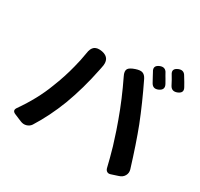

<svg xmlns="http://www.w3.org/2000/svg" viewBox="-169 -1039 1318 1263"><g transform="rotate(30 490.0 -407.5)"><path d="M766 -19Q751 -83 728 -163Q692 -279 672 -331Q625 -462 560 -596Q543 -629 554 -648Q564 -664 603 -677Q634 -687 651 -682Q671 -676 684 -650Q754 -506 806 -374Q851 -257 903 -88Q910 -64 898 -42.5Q886 -21 859 -13L847 -9L807 4Q792 9 781 2.5Q770 -4 766 -19ZM121 -2 104 -9 66 -25Q36 -38 55 -65Q142 -189 188 -311Q225 -403 247 -492Q262 -549 271 -606Q276 -645 296 -660Q316 -675 354 -668Q424 -654 405 -576Q404 -570 402 -561Q401 -558 401 -556Q369 -397 318 -261Q268 -131 200 -23Q188 -5 166 1.5Q144 8 121 -2ZM745 -656Q736 -673 727 -689Q722 -699 712 -717Q687 -756 731 -774Q764 -787 782 -761Q786 -753 796 -736Q802 -726 805 -721Q817 -701 822 -691Q842 -654 802 -636Q764 -619 745 -656ZM863 -700Q857 -712 845 -734Q843 -738 838 -746Q832 -758 828 -763Q803 -800 847 -818Q880 -831 898 -805Q907 -792 923 -764Q935 -744 940 -734Q960 -699 919 -682Q881 -667 863 -700Z"/></g></svg>

Font: GenSenRounded2 TW B
Style: Regular
Weight: 700
Version: Version 2.000;PS 2;hotconv 16.6.51;makeotf.lib2.5.65220 DEVE